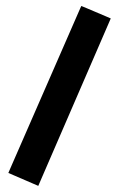

<svg xmlns="http://www.w3.org/2000/svg" viewBox="-20 -413 417 639"><path d="M268.6 -385.7 330.6 -359.4 348.6 -351.6 340.8 -333.5 115.2 187.5 107.4 205.6 89.4 197.8 25.9 170.4 7.8 162.6 15.6 144.5 242.7 -375.5 250.5 -393.1Z"/></svg>

Font: Shabnam WOL
Style: Bold-WOL
Weight: 700
Foundry: DejaVu fonts team - Redesigned by Saber Rastikerdar - Based on Vazir font
Version: Version 5.0.0